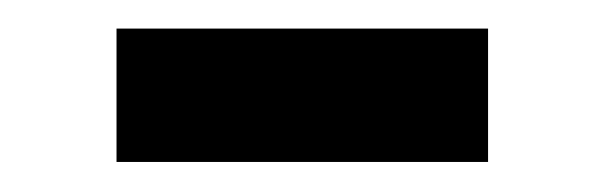

<svg xmlns="http://www.w3.org/2000/svg" viewBox="-20 -366 412 131"><path d="M59.5 -346.5V-255.5H313V-346.5Z"/></svg>

Font: Lato Semibold
Style: Regular
Weight: 600
Designer: Lukasz Dziedzic
Foundry: tyPoland Lukasz Dziedzic
Version: Version 2.006; 2014-01-15